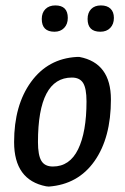

<svg xmlns="http://www.w3.org/2000/svg" viewBox="-20 -679 460 708"><path d="M184 -659Q230 -659 230 -613Q230 -590 216.5 -576Q203 -562 181 -562Q134 -562 134 -609Q134 -632 147.5 -645.5Q161 -659 184 -659ZM400 -613Q400 -590 386.5 -576Q373 -562 350 -562Q303 -562 303 -609Q303 -632 316 -645.5Q329 -659 352 -659Q375 -659 387.5 -647Q400 -635 400 -613ZM263 -469H273Q389 -447 389 -312Q389 -171 328.5 -85Q268 1 160 9L150 8Q32 -15 32 -155Q32 -291 94.5 -377Q157 -463 263 -469ZM245 -393Q120 -393 120 -155Q120 -107 132.5 -86Q145 -65 175 -65Q237 -65 268 -128.5Q299 -192 299 -305Q299 -353 286.5 -373Q274 -393 245 -393Z"/></svg>

Font: Alegreya Sans Medium
Style: Italic
Weight: 500
Italic angle: -7°
Designer: Juan Pablo del Peral
Foundry: Huerta Tipografica
Version: Version 2.007